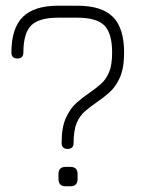

<svg xmlns="http://www.w3.org/2000/svg" viewBox="-20 -653 515 673"><path d="M217 -131Q196 -131 196 -152Q196 -207 211.2 -240.2Q226.5 -273.5 249 -293.2Q271.5 -313 294 -328Q316 -343 334 -359Q352 -375 362.5 -400.2Q373 -425.5 373 -469Q373 -536.5 345.8 -563.8Q318.5 -591 251 -591H184Q116.5 -591 89.2 -563.8Q62 -536.5 62 -469Q62 -448 41 -448Q20 -448 20 -469Q20 -554 59.8 -593.5Q99.5 -633 184 -633H251Q336.5 -633 375.8 -593.8Q415 -554.5 415 -469Q415 -414 400 -380.8Q385 -347.5 362.2 -327.8Q339.5 -308 317 -293Q295 -278 277 -262.2Q259 -246.5 248.5 -221Q238 -195.5 238 -152Q238 -131 217 -131ZM210 0Q185 0 185 -26V-43Q185 -68 210 -68H227Q252 -68 252 -43V-26Q252 0 227 0Z"/></svg>

Font: Jura Light Light
Style: Regular
Weight: 300
Version: Version 5.106